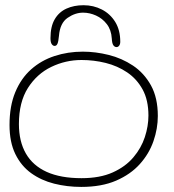

<svg xmlns="http://www.w3.org/2000/svg" viewBox="-20 -693 666 736"><path d="M291.5 23.5Q237 23.5 187.5 11Q138 -1.5 99.5 -29.2Q61 -57 38.8 -102.5Q16.5 -148 16.5 -214Q16.5 -286.5 38.5 -339.5Q60.5 -392.5 99.2 -427Q138 -461.5 189 -478.2Q240 -495 297.5 -495Q346 -495 396.5 -482.5Q447 -470 489.8 -441.5Q532.5 -413 558.8 -365.5Q585 -318 585 -248.5Q585 -200 568.2 -151.8Q551.5 -103.5 516 -64Q480.5 -24.5 425 -0.5Q369.5 23.5 291.5 23.5ZM292.5 -10Q363 -10 412 -32Q461 -54 491.2 -89.8Q521.5 -125.5 535.2 -167.5Q549 -209.5 549 -250Q549 -309 526.8 -349.8Q504.5 -390.5 467.5 -415.5Q430.5 -440.5 385 -451.8Q339.5 -463 292.5 -463Q231.5 -463 176.5 -436.5Q121.5 -410 87 -355.8Q52.5 -301.5 52.5 -217.5Q52.5 -151 79.2 -104.5Q106 -58 159.2 -34Q212.5 -10 292.5 -10ZM189.5 -517Q183 -517 178.2 -524Q173.5 -531 173.5 -546.5Q173.5 -591.5 189.8 -619.2Q206 -647 234.8 -660Q263.5 -673 300 -673Q338.5 -673 370.5 -656.5Q402.5 -640 421.8 -608.8Q441 -577.5 441 -533Q441 -523.5 436.8 -518Q432.5 -512.5 427 -512.5Q419.5 -512.5 414.5 -519.5Q409.5 -526.5 408.5 -545.5Q406.5 -578.5 389.5 -600.5Q372.5 -622.5 348 -633.5Q323.5 -644.5 298.5 -644.5Q268 -644.5 239 -624.5Q210 -604.5 206 -555.5Q204 -533.5 200.2 -525.2Q196.5 -517 189.5 -517Z"/></svg>

Font: Gluten Thin Thin
Style: Regular
Weight: 250
Version: Version 1.300